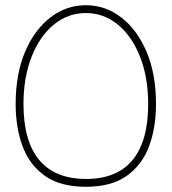

<svg xmlns="http://www.w3.org/2000/svg" viewBox="-20 -734 658 736"><path d="M309 -18Q211 -18 152 -60Q93 -102 66.5 -173.5Q40 -245 40 -335Q40 -450 76 -535Q112 -620 173 -667Q234 -714 309 -714Q384 -714 445 -667Q506 -620 542 -535Q578 -450 578 -335Q578 -245 551.5 -173.5Q525 -102 466 -60Q407 -18 309 -18ZM310 -48Q428 -48 488 -120.5Q548 -193 548 -335Q548 -437 517 -516Q486 -595 432 -639.5Q378 -684 309 -684Q240 -684 186 -639.5Q132 -595 101 -516Q70 -437 70 -335Q70 -193 130.5 -120.5Q191 -48 310 -48Z"/></svg>

Font: Fustat ExtraLight
Style: Regular
Weight: 250
Designer: Mohamed Gaber, Khaled Hosny, Laura Garcia Mut
Foundry: Kief Type Foundry, Alif Type Foundry, Hard Type Foundry
Version: Version 1.007